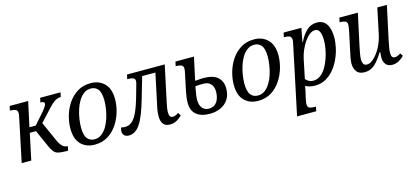

<svg xmlns="http://www.w3.org/2000/svg" viewBox="-63 -1035 3821 1764"><g transform="rotate(-15 1847.0 -153.0)"><path d="M35 0 121 -410Q124 -422 125.5 -433.5Q127 -445 127 -450Q127 -478 108 -486Q89 -494 63 -494H55L64 -536H240L189 -300H249L324 -385Q350 -414 362.5 -431.5Q375 -449 379 -458.5Q383 -468 383 -475Q383 -494 345 -494L354 -536H548L539 -494Q517 -494 497.5 -485.5Q478 -477 455.5 -457Q433 -437 402 -402L313 -306L394 -125Q411 -86 431.5 -64Q452 -42 482 -42H485L476 0H463Q412 0 384 -7Q356 -14 339.5 -35.5Q323 -57 305 -99L238 -250H179L126 0Z M729 10Q649 10 599 -40Q549 -90 549 -191Q549 -247 566 -308.5Q583 -370 618.5 -424Q654 -478 708 -512Q762 -546 836 -546Q915 -546 965.5 -496Q1016 -446 1016 -345Q1016 -289 998.5 -227.5Q981 -166 945.5 -112Q910 -58 856 -24Q802 10 729 10ZM740 -38Q777 -38 806 -59.5Q835 -81 856.5 -116.5Q878 -152 891.5 -195Q905 -238 911.5 -281Q918 -324 918 -360Q918 -436 892.5 -467Q867 -498 825 -498Q787 -498 758 -476.5Q729 -455 707.5 -419.5Q686 -384 672.5 -341Q659 -298 652.5 -255Q646 -212 646 -176Q646 -100 671.5 -69Q697 -38 740 -38Z M1054 10Q1027 10 1011 -4.5Q995 -19 995 -45Q995 -60 1002 -80Q1023 -75 1041 -75Q1072 -75 1100 -95Q1128 -115 1153 -164.5Q1178 -214 1204 -302L1238 -422Q1245 -444 1245 -457Q1245 -478 1228.5 -486Q1212 -494 1180 -494H1171L1180 -536H1539L1467 -198Q1461 -171 1457 -146Q1453 -121 1453 -102Q1453 -79 1460.5 -65.5Q1468 -52 1487 -52Q1511 -52 1542 -74L1560 -46Q1537 -21 1508 -5.5Q1479 10 1444 10Q1400 10 1380.5 -17Q1361 -44 1361 -88Q1361 -107 1363.5 -131.5Q1366 -156 1374 -190L1437 -486H1311L1253 -286Q1208 -127 1162 -58.5Q1116 10 1054 10Z M1822 10Q1743 10 1697 -27Q1651 -64 1651 -140Q1651 -165 1655 -195Q1659 -225 1663 -243L1698 -410Q1701 -422 1702.5 -433.5Q1704 -445 1704 -450Q1704 -478 1685 -486Q1666 -494 1640 -494H1632L1641 -536H1817L1770 -318Q1801 -321 1821 -322Q1841 -323 1850 -323Q1943 -323 1985.5 -283.5Q2028 -244 2028 -177Q2028 -116 2001 -74.5Q1974 -33 1927.5 -11.5Q1881 10 1822 10ZM1827 -38Q1863 -38 1886 -57Q1909 -76 1919.5 -107Q1930 -138 1930 -175Q1930 -220 1905.5 -246.5Q1881 -273 1833 -273Q1798 -273 1759 -269Q1751 -229 1746.5 -196Q1742 -163 1742 -143Q1742 -93 1765 -65.5Q1788 -38 1827 -38Z M2283 10Q2203 10 2153 -40Q2103 -90 2103 -191Q2103 -247 2120 -308.5Q2137 -370 2172.5 -424Q2208 -478 2262 -512Q2316 -546 2390 -546Q2469 -546 2519.5 -496Q2570 -446 2570 -345Q2570 -289 2552.5 -227.5Q2535 -166 2499.5 -112Q2464 -58 2410 -24Q2356 10 2283 10ZM2294 -38Q2331 -38 2360 -59.5Q2389 -81 2410.5 -116.5Q2432 -152 2445.5 -195Q2459 -238 2465.5 -281Q2472 -324 2472 -360Q2472 -436 2446.5 -467Q2421 -498 2379 -498Q2341 -498 2312 -476.5Q2283 -455 2261.5 -419.5Q2240 -384 2226.5 -341Q2213 -298 2206.5 -255Q2200 -212 2200 -176Q2200 -100 2225.5 -69Q2251 -38 2294 -38Z M2590 240 2726 -405Q2730 -421 2731.5 -433Q2733 -445 2733 -450Q2733 -478 2714.5 -486Q2696 -494 2669 -494H2661L2670 -536H2839L2814 -406H2818Q2847 -467 2888 -506.5Q2929 -546 2988 -546Q3047 -546 3077.5 -500.5Q3108 -455 3108 -373Q3108 -327 3096.5 -275Q3085 -223 3062 -172.5Q3039 -122 3005 -81Q2971 -40 2926 -15Q2881 10 2824 10Q2770 10 2734 -12Q2731 10 2725 35L2711 96Q2709 106 2705.5 124Q2702 142 2702 154Q2702 183 2720 190.5Q2738 198 2764 198H2781L2772 240ZM2821 -38Q2858 -38 2888 -60.5Q2918 -83 2940.5 -119.5Q2963 -156 2978.5 -200.5Q2994 -245 3002 -289.5Q3010 -334 3010 -371Q3010 -421 2997 -452Q2984 -483 2953 -483Q2927 -483 2900.5 -462.5Q2874 -442 2851 -408Q2828 -374 2811 -334.5Q2794 -295 2786 -257L2748 -74Q2756 -61 2776 -49.5Q2796 -38 2821 -38Z M3296 9Q3243 9 3220.5 -23Q3198 -55 3198 -99Q3198 -121 3203.5 -151Q3209 -181 3216 -212L3256 -400Q3258 -413 3260.5 -429Q3263 -445 3263 -450Q3263 -478 3244.5 -486Q3226 -494 3199 -494H3191L3200 -536H3376L3311 -235Q3304 -202 3298 -168Q3292 -134 3292 -112Q3292 -89 3301 -71.5Q3310 -54 3335 -54Q3360 -54 3387 -74.5Q3414 -95 3438.5 -128.5Q3463 -162 3481 -203Q3499 -244 3508 -284L3561 -536H3652L3581 -206Q3575 -177 3570.5 -149.5Q3566 -122 3566 -101Q3566 -52 3599 -52Q3624 -52 3655 -74L3673 -46Q3651 -23 3622 -7Q3593 9 3558 9Q3519 9 3498.5 -16Q3478 -41 3478 -79Q3478 -89 3478.5 -102.5Q3479 -116 3481 -132H3474Q3434 -65 3393.5 -28Q3353 9 3296 9Z"/></g></svg>

Font: Noto Serif SemiCondensed
Style: Italic
Weight: 400
Width: 4
Italic angle: -12°
Designer: Monotype Design Team
Foundry: Monotype Imaging Inc.
Version: Version 2.013